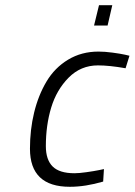

<svg xmlns="http://www.w3.org/2000/svg" viewBox="-20 -708 517 737"><path d="M393 -610 411 -688H360L341 -610ZM358 -510C314.7 -510 275.8 -499.7 241.5 -479C207.2 -458.3 179.5 -430.3 158.5 -395C137.5 -359.7 121.7 -320 111 -276C100.3 -232 95 -185.7 95 -137C95 -39.7 146 9 248 9C288 9 330.7 2.3 376 -11L379 -59L360 -55C346.7 -52.3 330.5 -49.7 311.5 -47C292.5 -44.3 277.3 -43 266 -43C227.3 -43 199.3 -51.7 182 -69C164.7 -86.3 156 -112.3 156 -147C156 -200.3 162.8 -249.7 176.5 -295C190.2 -340.3 212.5 -378.7 243.5 -410C274.5 -441.3 312 -457 356 -457C385.3 -457 420.7 -453.3 462 -446L477 -494L460 -498C448 -500.7 432 -503.3 412 -506C392 -508.7 374 -510 358 -510Z"/></svg>

Font: RazerF5 Light
Style: Italic
Weight: 300
Foundry: Razer Inc.
Version: Version 2